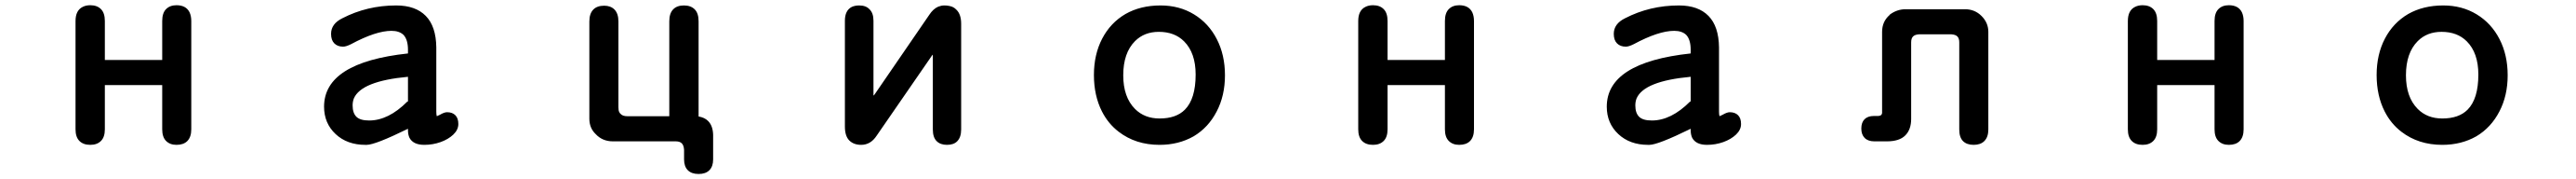

<svg xmlns="http://www.w3.org/2000/svg" viewBox="-20 -531 10040 696"><path d="M612.3 -449.2Q612.3 -480.5 627.4 -495.6Q642.6 -510.7 668 -510.7Q705.1 -510.7 718.8 -483.4Q725.6 -468.8 725.6 -449.2V-28.3Q725.6 2 710 17.6Q695.3 32.2 668 32.2Q642.6 32.2 627.4 17.1Q612.3 2 612.3 -28.3V-200.2H388.7V-28.3Q388.7 2 373.5 17.1Q358.4 32.2 332 32.2Q304.7 32.2 289.6 17.1Q274.4 2 274.4 -28.3V-449.2Q274.4 -490.2 301.8 -503.9Q314.5 -510.7 332 -510.7Q358.4 -510.7 373.5 -495.6Q388.7 -480.5 388.7 -449.2V-297.9H612.3Z M1404.3 32.2Q1333 32.2 1288.1 -9.8Q1243.2 -51.8 1243.2 -116.2Q1243.2 -288.1 1570.3 -323.2V-336.9Q1570.3 -377 1552.7 -395.5Q1536.1 -411.1 1505.9 -411.1Q1445.3 -411.1 1348.6 -359.4Q1329.1 -349.6 1317.4 -349.6Q1295.9 -349.6 1283.2 -362.3Q1270.5 -375 1270.5 -399.4Q1270.5 -438.5 1314.5 -460Q1411.1 -509.8 1524.4 -509.8Q1599.6 -509.8 1639.6 -469.2Q1679.7 -428.7 1680.7 -346.7V-96.7Q1680.7 -85.9 1682.6 -79.1Q1687.5 -81.1 1695.3 -85Q1711.9 -94.7 1722.7 -94.7Q1743.2 -94.7 1754.9 -83Q1766.6 -71.3 1766.6 -48.8Q1766.6 -26.4 1747.1 -7.8Q1727.5 10.7 1697.3 21.5Q1667 32.2 1633.8 32.2Q1590.8 32.2 1576.2 4.9Q1570.3 -7.8 1570.3 -24.4V-30.3Q1442.4 32.2 1409.2 32.2Q1406.2 32.2 1404.3 32.2ZM1354.5 -121.1Q1354.5 -91.8 1369.1 -77.1Q1383.8 -62.5 1418.9 -62.5Q1494.1 -62.5 1567.4 -135.7Q1569.3 -136.7 1570.3 -136.7V-232.4Q1388.7 -215.8 1359.4 -148.4Q1354.5 -135.7 1354.5 -121.1Z M2703.1 -448.2V-78.1Q2726.6 -74.2 2740.2 -60.5Q2758.8 -42 2759.8 -6.8V88.9Q2759.8 116.2 2745.1 130.9Q2730.5 145.5 2703.1 145.5Q2675.8 145.5 2661.1 130.9Q2646.5 116.2 2646.5 88.9V51.8Q2645.5 34.2 2637.7 26.4Q2629.9 18.6 2614.3 18.6H2369.1Q2328.1 18.6 2301.8 -9.8Q2277.3 -33.2 2277.3 -69.3V-447.3Q2277.3 -478.5 2293 -494.1Q2307.6 -508.8 2335 -508.8Q2360.4 -508.8 2375 -494.1Q2390.6 -478.5 2390.6 -447.3V-114.3Q2390.6 -101.6 2393.6 -95.7Q2396.5 -89.8 2399.4 -87.9Q2407.2 -79.1 2425.8 -79.1H2588.9V-448.2Q2588.9 -479.5 2604.5 -495.1Q2619.1 -509.8 2646 -509.8Q2672.9 -509.8 2688 -494.6Q2703.1 -479.5 2703.1 -448.2Z M3636.7 -504.9Q3649.4 -509.8 3660.6 -509.8Q3671.9 -509.8 3680.7 -507.8Q3697.3 -504.9 3708 -493.2Q3726.6 -475.6 3726.6 -438.5V-27.3Q3726.6 2.9 3710.9 18.6Q3697.3 32.2 3671.4 32.2Q3645.5 32.2 3630.9 17.6Q3616.2 2.9 3616.2 -27.3V-312.5Q3616.2 -316.4 3615.2 -318.4Q3615.2 -318.4 3397.5 -3.9Q3374 32.2 3336.9 32.2Q3307.6 32.2 3290.5 15.1Q3273.4 -2 3273.4 -39.1V-450.2Q3273.4 -490.2 3299.8 -503.9Q3312.5 -509.8 3329.1 -509.8Q3355.5 -509.8 3369.1 -495.1Q3384.8 -480.5 3384.8 -450.2V-164.1V-159.2Q3385.7 -160.2 3388.7 -163.1L3602.5 -473.6Q3617.2 -496.1 3636.7 -504.9Z M4722.7 -97.7Q4690.4 -35.2 4632.8 -1Q4574.2 32.2 4500 32.2Q4407.2 32.2 4340.8 -18.6Q4299.8 -49.8 4275.4 -97.7Q4244.1 -159.2 4244.1 -239.3Q4244.1 -319.3 4276.4 -380.9Q4308.6 -442.4 4367.2 -476.6Q4425.8 -509.8 4503.9 -509.8Q4577.1 -509.8 4634.3 -475.1Q4691.4 -440.4 4723.1 -378.9Q4754.9 -317.4 4754.9 -238.3Q4754.9 -159.2 4722.7 -97.7ZM4404.3 -371.1Q4358.4 -325.2 4358.4 -238.3Q4358.4 -153.3 4404.3 -107.4Q4441.4 -70.3 4500 -70.3Q4564.5 -70.3 4598.6 -104.5Q4640.6 -146.5 4640.6 -241.2Q4640.6 -325.2 4595.7 -370.1Q4558.6 -407.2 4497.1 -407.2Q4440.4 -407.2 4404.3 -371.1Z M5612.3 -449.2Q5612.3 -480.5 5627.4 -495.6Q5642.6 -510.7 5668 -510.7Q5705.1 -510.7 5718.8 -483.4Q5725.6 -468.8 5725.6 -449.2V-28.3Q5725.6 2 5710 17.6Q5695.3 32.2 5668 32.2Q5642.6 32.2 5627.4 17.1Q5612.3 2 5612.3 -28.3V-200.2H5388.7V-28.3Q5388.7 2 5373.5 17.1Q5358.4 32.2 5332 32.2Q5304.7 32.2 5289.6 17.1Q5274.4 2 5274.4 -28.3V-449.2Q5274.4 -490.2 5301.8 -503.9Q5314.5 -510.7 5332 -510.7Q5358.4 -510.7 5373.5 -495.6Q5388.7 -480.5 5388.7 -449.2V-297.9H5612.3Z M6404.3 32.2Q6333 32.2 6288.1 -9.8Q6243.2 -51.8 6243.2 -116.2Q6243.2 -288.1 6570.3 -323.2V-336.9Q6570.3 -377 6552.7 -395.5Q6536.1 -411.1 6505.9 -411.1Q6445.3 -411.1 6348.6 -359.4Q6329.1 -349.6 6317.4 -349.6Q6295.9 -349.6 6283.2 -362.3Q6270.5 -375 6270.5 -399.4Q6270.5 -438.5 6314.5 -460Q6411.1 -509.8 6524.4 -509.8Q6599.6 -509.8 6639.6 -469.2Q6679.7 -428.7 6680.7 -346.7V-96.7Q6680.7 -85.9 6682.6 -79.1Q6687.5 -81.1 6695.3 -85Q6711.9 -94.7 6722.7 -94.7Q6743.2 -94.7 6754.9 -83Q6766.6 -71.3 6766.6 -48.8Q6766.6 -26.4 6747.1 -7.8Q6727.5 10.7 6697.3 21.5Q6667 32.2 6633.8 32.2Q6590.8 32.2 6576.2 4.9Q6570.3 -7.8 6570.3 -24.4V-30.3Q6442.4 32.2 6409.2 32.2Q6406.2 32.2 6404.3 32.2ZM6354.5 -121.1Q6354.5 -91.8 6369.1 -77.1Q6383.8 -62.5 6418.9 -62.5Q6494.1 -62.5 6567.4 -135.7Q6569.3 -136.7 6570.3 -136.7V-232.4Q6388.7 -215.8 6359.4 -148.4Q6354.5 -135.7 6354.5 -121.1Z M7429.7 -68.4Q7429.7 -27.3 7406.7 -4.4Q7383.8 18.6 7335 18.6H7286.1Q7261.7 18.6 7248.5 5.4Q7235.4 -7.8 7235.4 -31.2Q7235.4 -54.7 7248 -67.4Q7260.7 -80.1 7285.2 -80.1H7301.8Q7313.5 -81.1 7315.4 -87.9Q7316.4 -89.8 7316.4 -92.8V-407.2Q7316.4 -447.3 7345.7 -472.7Q7345.7 -472.7 7345.7 -473.6Q7374 -495.1 7408.2 -495.1H7639.6Q7677.7 -495.1 7704.1 -468.8Q7730.5 -442.4 7730.5 -407.2V-27.3Q7730.5 2 7714.8 17.6Q7700.2 32.2 7673.3 32.2Q7646.5 32.2 7631.8 17.6Q7617.2 2.9 7617.2 -27.3V-366.2Q7617.2 -381.8 7609.9 -389.2Q7602.5 -396.5 7586.9 -397.5H7460Q7444.3 -396.5 7437 -389.2Q7429.7 -381.8 7429.7 -366.2Z M8612.3 -449.2Q8612.3 -480.5 8627.4 -495.6Q8642.6 -510.7 8668 -510.7Q8705.1 -510.7 8718.8 -483.4Q8725.6 -468.8 8725.6 -449.2V-28.3Q8725.6 2 8710 17.6Q8695.3 32.2 8668 32.2Q8642.6 32.2 8627.4 17.1Q8612.3 2 8612.3 -28.3V-200.2H8388.7V-28.3Q8388.7 2 8373.5 17.1Q8358.4 32.2 8332 32.2Q8304.7 32.2 8289.6 17.1Q8274.4 2 8274.4 -28.3V-449.2Q8274.4 -490.2 8301.8 -503.9Q8314.5 -510.7 8332 -510.7Q8358.4 -510.7 8373.5 -495.6Q8388.7 -480.5 8388.7 -449.2V-297.9H8612.3Z M9722.7 -97.7Q9690.4 -35.2 9632.8 -1Q9574.2 32.2 9500 32.2Q9407.2 32.2 9340.8 -18.6Q9299.8 -49.8 9275.4 -97.7Q9244.1 -159.2 9244.1 -239.3Q9244.1 -319.3 9276.4 -380.9Q9308.6 -442.4 9367.2 -476.6Q9425.8 -509.8 9503.9 -509.8Q9577.1 -509.8 9634.3 -475.1Q9691.4 -440.4 9723.1 -378.9Q9754.9 -317.4 9754.9 -238.3Q9754.9 -159.2 9722.7 -97.7ZM9404.3 -371.1Q9358.4 -325.2 9358.4 -238.3Q9358.4 -153.3 9404.3 -107.4Q9441.4 -70.3 9500 -70.3Q9564.5 -70.3 9598.6 -104.5Q9640.6 -146.5 9640.6 -241.2Q9640.6 -325.2 9595.7 -370.1Q9558.6 -407.2 9497.1 -407.2Q9440.4 -407.2 9404.3 -371.1Z"/></svg>

Font: FakePearl
Style: SemiBold
Weight: 400
Version: Version 1.2